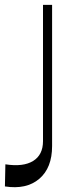

<svg xmlns="http://www.w3.org/2000/svg" viewBox="-86 -540 303 785"><path d="M-64 131.8Q8.8 143.1 49.3 118.2Q89.8 93.3 89.8 37.1V-520H127V57.1Q127 146.5 74.5 191.2Q22 235.8 -65.9 222.2Z"/></svg>

Font: Ribes
Style: Regular
Weight: 400
Designer: Luigi Gorlero
Foundry: Collletttivo
Version: Version 2.100;Glyphs 3.2 (3217)